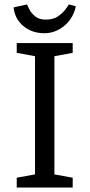

<svg xmlns="http://www.w3.org/2000/svg" viewBox="-20 -841 402 861"><path d="M55 0V-44L137 -59V-589L55 -604V-648H306V-604L224 -589V-59L306 -44V0ZM179 -692Q123 -692 84.5 -724.5Q46 -757 41 -808L101 -821Q104 -815 112 -798.5Q120 -782 138 -767.5Q156 -753 185 -753Q219 -753 240.5 -768Q262 -783 274 -799.5Q286 -816 289 -821L320 -813Q309 -759 268.5 -725.5Q228 -692 179 -692Z"/></svg>

Font: Faustina Light
Style: Regular
Weight: 400
Version: Version 1.200